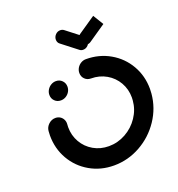

<svg xmlns="http://www.w3.org/2000/svg" viewBox="-129 -810 852 919"><g transform="rotate(-20 297.5 -350.5)"><path d="M120.4 -420Q120.4 -433.7 127.6 -445.7Q134.8 -457.8 146.7 -464.8Q158.5 -471.9 172.2 -471.9Q190.7 -471.9 203.1 -459.3Q215.6 -446.7 215.6 -428.1Q215.6 -414.4 208.5 -402.6Q201.5 -390.7 189.6 -383.7Q177.8 -376.7 164.1 -376.7Q145.6 -376.7 133 -389.1Q120.4 -401.5 120.4 -420ZM291.1 -469.6Q291.1 -483.3 298.3 -495.4Q305.6 -507.4 317.4 -514.4Q329.3 -521.5 343 -521.5Q410 -521.5 465 -490Q520 -458.5 551.5 -403.9Q583 -349.3 583 -283Q583 -271.5 581.9 -259.3Q575.6 -187.8 535.2 -127.6Q494.8 -67.4 431.7 -32.2Q368.5 3 297 3Q229.6 3 174.6 -28.7Q119.6 -60.4 88.1 -115.2Q56.7 -170 56.7 -236.3Q56.7 -247.8 57.8 -259.3Q59.6 -278.9 74.8 -293Q90 -307 109.6 -307Q122.6 -307 133 -300.6Q143.3 -294.1 148.7 -283.1Q154.1 -272.2 153 -259.3Q152.2 -248.9 152.2 -244.4Q152.2 -202.2 172.2 -167.4Q192.2 -132.6 227.2 -112.4Q262.2 -92.2 305.2 -92.2Q350.7 -92.2 391.1 -114.6Q431.5 -137 457.2 -175.4Q483 -213.7 486.7 -259.3Q487.4 -269.6 487.4 -274.1Q487.4 -316.3 467.4 -351.1Q447.4 -385.9 412.4 -406.1Q377.4 -426.3 334.4 -426.3Q315.9 -426.3 303.5 -438.7Q291.1 -451.1 291.1 -469.6ZM240 -657.8Q240 -672.2 250.4 -683Q260.7 -693.7 275.2 -693.7Q285.6 -693.7 293.7 -687.4L371.5 -627Q376.7 -623.3 379.4 -617.2Q382.2 -611.1 382.2 -604.1Q382.2 -589.6 371.9 -578.9Q361.5 -568.1 347 -568.1Q336.3 -568.1 328.9 -574.4L251.1 -634.8Q245.9 -638.5 243 -644.4Q240 -650.4 240 -657.8ZM479.6 -651.1 391.9 -591.1Q383.3 -585.2 372.6 -585.2Q360 -585.2 351.5 -593.5Q343 -601.9 343 -614.4Q343 -623.3 347 -631.1Q351.1 -638.9 358.5 -644.1L447 -704.4Z"/></g></svg>

Font: 26F Galaxy Sans Extra Bold
Style: Italic
Weight: 800
Italic angle: -5°
Designer: C₂₉H₂₅N₃O₅
Version: Version 1.200